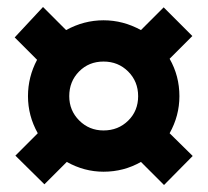

<svg xmlns="http://www.w3.org/2000/svg" viewBox="-20 -630 596 549"><path d="M86 -459 22 -523 103 -610 169 -544Q220 -572 276 -572Q332 -572 383 -544L448 -609L530 -527L465 -462Q493 -413 493 -355Q493 -299 465 -249L531 -184L449 -101L383 -167Q334 -139 276 -139Q221 -139 171 -167L107 -103L24 -185L88 -249Q60 -299 60 -355Q60 -410 86 -459ZM178 -355Q178 -314 206.5 -285.5Q235 -257 276 -257Q318 -257 346.5 -285Q375 -313 375 -355Q375 -397 346.5 -425.5Q318 -454 276 -454Q234 -454 206 -425.5Q178 -397 178 -355Z"/></svg>

Font: CAT North
Style: Regular
Weight: 400
Designer: Peter Wiegel
Foundry: Peter Wiegel
Version: Version 1.000